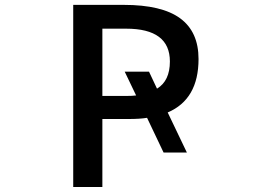

<svg xmlns="http://www.w3.org/2000/svg" viewBox="-20 -751 1040 772"><path d="M527.3 -367.2 481.4 -462.9H579.1L611.3 -394.5Q663.1 -425.8 663.1 -503.9Q663.1 -635.7 487.3 -635.7H391.6V-365.2H487.3Q511.7 -365.2 527.3 -367.2ZM731.4 -137.7H637.7L571.3 -277.3Q543 -272.5 497.1 -272.5H391.6V1H274.4V-731.4H477.5Q630.9 -731.4 704.6 -677.2Q778.3 -623 778.3 -513.7Q778.3 -351.6 654.3 -298.8Z"/></svg>

Font: GenEi Gothic M SemiBold
Style: Regular
Weight: 500
Designer: o_tamon (Modified); [Source Han Sans]
Ryoko NISHIZUKA  (kana & ideographs); Paul D. Hunt (Latin, Greek & Cyrillic); Wenl
Version: Version 1.1a;Original Version 1.004